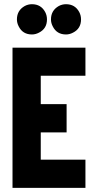

<svg xmlns="http://www.w3.org/2000/svg" viewBox="-20 -916 474 936"><path d="M62.5 -821.3Q62.5 -865.2 100.6 -886.7Q117.2 -895.5 135.7 -895.5Q179.7 -895.5 200.2 -857.4Q209 -840.8 209 -821.3Q209 -776.4 169.9 -756.8Q153.3 -748 135.7 -748Q90.8 -748 71.3 -787.1Q62.5 -803.7 62.5 -821.3ZM228.5 -821.3Q228.5 -865.2 266.6 -886.7Q283.2 -895.5 301.8 -895.5Q345.7 -895.5 366.2 -857.4Q375 -840.8 375 -821.3Q375 -776.4 335.9 -756.8Q319.3 -748 301.8 -748Q256.8 -748 237.3 -787.1Q228.5 -803.7 228.5 -821.3ZM41 0V-683.6H396.5V-546.9H178.7V-408.2H304.7V-270.5H178.7V-137.7H396.5V0Z"/></svg>

Font: Post No Bills Jaffna ExtraBold
Style: Regular
Weight: 800
Designer: Kosala Senevirathne, Siva Puranthara, Lasantha Premarathna, Tharique Azeez
Foundry: Mooniak
Version: Version 1.220 ; ttfautohint (v1.6)